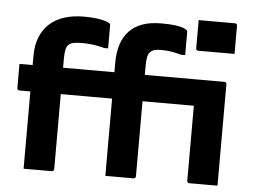

<svg xmlns="http://www.w3.org/2000/svg" viewBox="-54 -872 1259 943"><g transform="rotate(5 575.0 -401.0)"><path d="M245 -11Q245 -7 242 -3.5Q239 0 234 0Q198 0 164.5 0Q131 0 95 0Q95 -25 95 -50Q95 -75 95 -100Q95 -163 95 -219Q95 -275 95 -329Q95 -383 95 -439Q95 -495 95 -558Q95 -608 110.5 -647.5Q126 -687 155.5 -714.5Q185 -742 228 -756Q271 -770 326 -770Q362 -770 388.5 -766.5Q415 -763 432 -757.5Q449 -752 454 -747Q456 -746 456.5 -743.5Q457 -741 457 -739Q457 -711 457 -682.5Q457 -654 457 -625H437Q419 -630 401 -633.5Q383 -637 363.5 -638.5Q344 -640 323 -640Q299 -640 284.5 -636.5Q270 -633 261 -625Q252 -616 248.5 -599Q245 -582 245 -556Q245 -515 245 -460.5Q245 -406 245 -345Q245 -284 245 -222.5Q245 -161 245 -106.5Q245 -52 245 -11ZM30 -511H919Q923 -511 925 -509.5Q927 -508 928.5 -506Q930 -504 930 -500Q930 -469 930 -441Q930 -413 930 -381H41Q38 -381 35.5 -382.5Q33 -384 31.5 -386.5Q30 -389 30 -392Q30 -424 30 -452Q30 -480 30 -511ZM648 -11Q648 -7 645 -3.5Q642 0 637 0Q601 0 567.5 0Q534 0 498 0Q498 -25 498 -50Q498 -75 498 -100Q498 -163 498 -219Q498 -275 498 -329Q498 -383 498 -439Q498 -495 498 -558Q498 -608 510.5 -647.5Q523 -687 549 -714.5Q575 -742 614 -756Q653 -770 707 -770Q750 -770 776 -766.5Q802 -763 815.5 -757.5Q829 -752 834 -747Q836 -746 836.5 -743.5Q837 -741 837 -739Q837 -711 837 -682.5Q837 -654 837 -625H817Q792 -632 768.5 -636Q745 -640 719 -640Q695 -640 684 -636.5Q673 -633 664 -625Q655 -616 651.5 -599Q648 -582 648 -556Q648 -515 648 -460.5Q648 -406 648 -345Q648 -284 648 -222.5Q648 -161 648 -106.5Q648 -52 648 -11ZM888 -802Q909 -802 931.5 -802Q954 -802 977.5 -802Q1001 -802 1023.5 -802Q1046 -802 1067 -802Q1071 -802 1073 -800.5Q1075 -799 1076.5 -797Q1078 -795 1078 -791V-652Q1057 -652 1034.5 -652Q1012 -652 988.5 -652Q965 -652 942.5 -652Q920 -652 899 -652Q894 -652 891 -655Q888 -658 888 -663ZM901 -511Q907 -511 924.5 -511Q942 -511 964.5 -511Q987 -511 1008 -511Q1029 -511 1040 -511Q1044 -511 1046 -509.5Q1048 -508 1049.5 -506Q1051 -504 1051 -500Q1051 -474 1051 -426Q1051 -378 1051 -320Q1051 -262 1051 -204Q1051 -146 1051 -99Q1051 -83 1051 -66.5Q1051 -50 1051 -33.5Q1051 -17 1051 0Q1014 0 982 0Q950 0 912 0Q907 0 904 -3Q901 -6 901 -11Q901 -35 901 -72Q901 -109 901 -152Q901 -195 901 -238.5Q901 -282 901 -319.5Q901 -357 901 -381Q901 -403 901 -424.5Q901 -446 901 -468Q901 -490 901 -511Z"/></g></svg>

Font: Recursive ExtraBold
Style: Regular
Weight: 800
Version: Version 1.085